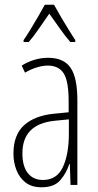

<svg xmlns="http://www.w3.org/2000/svg" viewBox="-20 -784 416 814"><path d="M184 -539Q250 -539 279 -497Q308 -455 308 -359V0H279L276 -89H274Q262 -51 236 -20.5Q210 10 156 10Q114 10 88 -10.5Q62 -31 49.5 -63.5Q37 -96 37 -133Q37 -212 82 -253Q127 -294 210 -302L271 -308V-356Q271 -440 250 -473Q229 -506 182 -506Q163 -506 138.5 -499Q114 -492 86 -476L72 -506Q126 -539 184 -539ZM212 -272Q75 -258 75 -134Q75 -79 98 -50Q121 -21 162 -21Q221 -21 246.5 -75.5Q272 -130 272 -218V-278ZM209 -764Q222 -740 240 -709.5Q258 -679 274.5 -652.5Q291 -626 299 -614V-606H278Q257 -630 233.5 -663.5Q210 -697 189 -726Q170 -699 146 -664Q122 -629 102 -606H80V-614Q92 -631 108.5 -658Q125 -685 141.5 -713.5Q158 -742 170 -764Z"/></svg>

Font: Noto Sans Khmer UI ExtraCondensed ExtraLight
Style: Regular
Weight: 200
Width: 2
Designer: Danh Hong and the Monotype Design Team
Foundry: Monotype Imaging Inc.
Version: Version 2.002; ttfautohint (v1.8.4.7-5d5b)